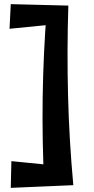

<svg xmlns="http://www.w3.org/2000/svg" viewBox="-20 -795 452 927"><path d="M310 -768Q303 -551 308.5 -334.5Q314 -118 334 99L194 104Q183 -110 186 -323Q189 -536 206 -750ZM32 -775 310 -768 307 -684 26 -656ZM35 -17 296 9 334 99 32 112Z"/></svg>

Font: Marhey Medium
Style: Regular
Weight: 500
Designer: Nur Syamsi & Bustanul Arifin
Foundry: Namelatype
Version: Version 1.000